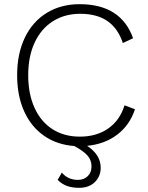

<svg xmlns="http://www.w3.org/2000/svg" viewBox="-20 -690 709 919"><path d="M397 8Q462 51 462 113Q462 154 434 181.5Q406 209 359 209Q325 209 300.5 200Q276 191 256 171L276 136Q305 171 353 171Q381 171 399.5 153.5Q418 136 418 107Q418 78 400.5 56.5Q383 35 336 9Q253 3 191 -40Q129 -83 95.5 -157.5Q62 -232 62 -330Q62 -433 99 -510Q136 -587 204 -628.5Q272 -670 361 -670Q559 -670 617 -507L568 -484Q545 -554 494.5 -589Q444 -624 364 -624Q290 -624 233.5 -588.5Q177 -553 146 -486.5Q115 -420 115 -330Q115 -240 145.5 -173.5Q176 -107 231.5 -71.5Q287 -36 362 -36Q442 -36 498 -75Q554 -114 576 -186L626 -167Q601 -91 541 -45.5Q481 0 397 8Z"/></svg>

Font: Work Sans Light
Style: Regular
Weight: 300
Designer: Wei Huang
Foundry: Wei Huang
Version: Version 1.500